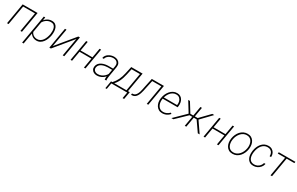

<svg xmlns="http://www.w3.org/2000/svg" viewBox="258 -2271 6506 4207"><g transform="rotate(30 3510.5 -167.5)"><path d="M470.2 -528.3 464.4 -492.2H140.1L145.5 -528.3ZM158.7 -528.3 67.9 0H29.3L120.1 -528.3ZM498 -528.3 406.7 0H368.2L459 -528.3Z M675.8 -425.8 566.9 203.1H528.3L654.8 -528.3H691.4ZM1011.2 -270 1009.8 -259.8Q1002 -213.4 984.4 -165.8Q966.8 -118.2 938 -78.4Q909.2 -38.6 868.2 -14.2Q827.1 10.3 772.5 9.8Q736.3 9.8 703.6 -3.2Q670.9 -16.1 646.2 -39.6Q621.6 -63 608.2 -95Q594.7 -127 596.7 -165L627.4 -348.6Q637.7 -387.7 659.7 -421.9Q681.6 -456.1 712.4 -482.7Q743.2 -509.3 780.8 -523.9Q818.4 -538.6 859.4 -538.1Q914.6 -537.6 947.8 -512.7Q981 -487.8 996.8 -447.5Q1012.7 -407.2 1015.1 -360.4Q1017.6 -313.5 1011.2 -270ZM970.7 -259.8 972.7 -270Q978 -305.2 977.5 -345.5Q977.1 -385.7 965.8 -421.1Q954.6 -456.5 928 -479.2Q901.4 -502 854 -502Q818.8 -502.4 786.4 -490Q753.9 -477.5 726.6 -455.6Q699.2 -433.6 679.2 -404.5Q659.2 -375.5 649.9 -341.3L619.1 -167.5Q616.7 -125 637.9 -93Q659.2 -61 694.1 -43.5Q729 -25.9 768.6 -25.9Q815.4 -25.4 850.3 -46.9Q885.3 -68.4 909.4 -103Q933.6 -137.7 948.5 -179Q963.4 -220.2 970.7 -259.8Z M1147.5 -66.9 1528.3 -527.8 1568.4 -528.3 1477.1 0H1438.5L1518.1 -459L1139.2 0H1100.1L1190.4 -528.3H1229Z M2035.6 -287.6 2029.8 -252H1705.6L1711.4 -287.6ZM1765.6 -528.3 1674.8 0H1636.2L1727.1 -528.3ZM2104.5 -528.3 2013.7 0H1975.1L2065.9 -528.3Z M2505.9 -97.2 2552.2 -370.1Q2559.1 -412.6 2545.4 -442.1Q2531.7 -471.7 2502.2 -487.1Q2472.7 -502.4 2431.2 -502.9Q2393.1 -502.9 2356.4 -489Q2319.8 -475.1 2292.5 -448.5Q2265.1 -421.9 2255.9 -383.3L2217.8 -383.8Q2224.1 -420.9 2245.1 -449.7Q2266.1 -478.5 2296.4 -498Q2326.7 -517.6 2361.8 -527.8Q2397 -538.1 2432.6 -538.1Q2483.9 -538.1 2522.2 -517.8Q2560.5 -497.6 2579.3 -460Q2598.1 -422.4 2590.3 -369.1L2545.9 -108.4Q2541.5 -83 2539.6 -56.9Q2537.6 -30.8 2542.5 -5.4L2542 0H2500.5Q2498 -24.4 2500 -48.8Q2502 -73.2 2505.9 -97.2ZM2552.7 -299.8 2548.8 -266.1H2426.3Q2393.6 -265.6 2357.2 -259.5Q2320.8 -253.4 2287.4 -239Q2253.9 -224.6 2230.2 -199.5Q2206.5 -174.3 2199.2 -136.2Q2193.8 -103 2207 -78.4Q2220.2 -53.7 2246.1 -40.3Q2272 -26.9 2303.2 -26.4Q2352.1 -25.9 2394.3 -43.7Q2436.5 -61.5 2470 -93.3Q2503.4 -125 2525.4 -167.5L2538.1 -138.7Q2522.5 -104.5 2497.6 -76.9Q2472.7 -49.3 2441.2 -30Q2409.7 -10.7 2374 -0.2Q2338.4 10.3 2300.3 9.8Q2257.8 9.3 2224.1 -8.3Q2190.4 -25.9 2172.6 -58.6Q2154.8 -91.3 2160.6 -135.7Q2167.5 -182.1 2193.6 -213.4Q2219.7 -244.6 2257.8 -263.7Q2295.9 -282.7 2339.1 -291.3Q2382.3 -299.8 2421.9 -299.8Z M2867.2 -528.3H2905.3L2864.7 -342.3Q2854 -293.5 2839.1 -245.8Q2824.2 -198.2 2802.7 -154.1Q2781.2 -109.9 2751.7 -70.8Q2722.2 -31.7 2683.1 0H2656.7L2662.6 -35.6H2674.3Q2704.6 -68.8 2728.5 -104.2Q2752.4 -139.6 2770.8 -177.7Q2789.1 -215.8 2802.5 -256.6Q2815.9 -297.4 2825.7 -341.8ZM2883.3 -528.3H3154.3L3063 0H3024.4L3109.4 -490.7H2877.9ZM2640.1 -35.6H3114.3L3081.5 155.3H3043L3069.8 0H2668.9L2641.6 155.3H2606.9Z M3666.5 -528.3 3661.1 -492.2H3394L3399.4 -528.3ZM3694.3 -528.3 3603 0H3564.9L3655.3 -528.3ZM3387.7 -528.3H3426.3L3374.5 -285.2Q3368.2 -253.4 3359.9 -215.3Q3351.6 -177.2 3338.9 -139.6Q3326.2 -102.1 3306.4 -70.6Q3286.6 -39.1 3257.3 -19.8Q3228 -0.5 3186 0H3167L3171.9 -36.1L3188 -36.6Q3221.2 -37.1 3244.6 -55.9Q3268.1 -74.7 3283.9 -104Q3299.8 -133.3 3309.8 -167.5Q3319.8 -201.7 3326.2 -234.1Q3332.5 -266.6 3337.4 -290.5Z M3957.5 9.8Q3904.3 9.8 3865.7 -12.9Q3827.1 -35.6 3803.5 -73.5Q3779.8 -111.3 3771.2 -157.5Q3762.7 -203.6 3768.6 -251L3772 -272.5Q3778.8 -320.8 3799.6 -367.9Q3820.3 -415 3853.3 -453.6Q3886.2 -492.2 3929.9 -515.4Q3973.6 -538.6 4027.3 -538.1Q4076.2 -538.1 4109.9 -518.1Q4143.6 -498 4163.8 -464.8Q4184.1 -431.6 4190.9 -390.4Q4197.8 -349.1 4192.4 -306.2L4188 -273.4H3795.4L3800.8 -309.1H4152.8L4154.3 -315.4Q4162.1 -359.9 4150.6 -402.8Q4139.2 -445.8 4108.2 -473.9Q4077.1 -502 4026.4 -502.4Q3980.5 -502.9 3943.4 -482.7Q3906.2 -462.4 3878.9 -428.5Q3851.6 -394.5 3834.2 -353.8Q3816.9 -313 3810.1 -272.5L3807.1 -251.5Q3801.3 -212.4 3807.4 -172.6Q3813.5 -132.8 3831.8 -99.6Q3850.1 -66.4 3881.8 -46.1Q3913.6 -25.9 3959 -25.4Q4007.3 -24.9 4046.6 -44.4Q4085.9 -64 4119.6 -97.2L4143.6 -78.1Q4120.1 -49.8 4091.1 -30Q4062 -10.3 4028.3 -0.2Q3994.6 9.8 3957.5 9.8Z M4479 -252.4 4308.1 -528.8H4352.1L4501 -289.1H4593.3L4586.4 -252.4ZM4502.9 -254.4 4239.3 0H4188L4483.4 -289.1ZM4655.8 -528.3 4564.9 0H4526.4L4617.2 -528.3ZM4968.3 -527.3 4704.1 -252.4H4594.2L4598.1 -289.1H4687L4918.5 -527.8ZM4856 0 4676.8 -257.8 4704.6 -289.1 4902.8 0Z M5400.9 -287.6 5395 -252H5070.8L5076.7 -287.6ZM5130.9 -528.3 5040 0H5001.5L5092.3 -528.3ZM5469.7 -528.3 5378.9 0H5340.3L5431.2 -528.3Z M5544.9 -254.4 5547.4 -272.9Q5555.2 -323.7 5576.7 -371.3Q5598.1 -418.9 5631.8 -456.8Q5665.5 -494.6 5710.9 -516.6Q5756.3 -538.6 5812 -538.1Q5867.2 -538.1 5906 -515.1Q5944.8 -492.2 5967.8 -454.3Q5990.7 -416.5 5998.8 -369.4Q6006.8 -322.3 6000.5 -273.4L5998 -254.9Q5990.2 -204.1 5968.8 -156.7Q5947.3 -109.4 5913.6 -71.5Q5879.9 -33.7 5834.7 -11.7Q5789.6 10.3 5733.9 9.8Q5678.7 9.8 5639.9 -12.9Q5601.1 -35.6 5578.1 -73.7Q5555.2 -111.8 5546.9 -158.7Q5538.6 -205.6 5544.9 -254.4ZM5586.4 -272.9 5583.5 -253.9Q5577.6 -214.4 5583 -174.1Q5588.4 -133.8 5606.2 -100.3Q5624 -66.9 5655.8 -46.4Q5687.5 -25.9 5733.9 -25.9Q5781.2 -25.4 5819.6 -45.2Q5857.9 -64.9 5886.7 -97.9Q5915.5 -130.9 5933.6 -171.9Q5951.7 -212.9 5959 -254.9L5961.9 -273.4Q5967.8 -313 5962.2 -353.3Q5956.5 -393.6 5939 -427.2Q5921.4 -460.9 5889.6 -481.7Q5857.9 -502.4 5811.5 -502.4Q5764.6 -502.9 5726.3 -483.2Q5688 -463.4 5659.2 -430.2Q5630.4 -397 5611.8 -356Q5593.3 -314.9 5586.4 -272.9Z M6260.7 -25.9Q6304.2 -25.9 6340.3 -42.5Q6376.5 -59.1 6402.1 -89.6Q6427.7 -120.1 6439 -161.1H6476.6Q6465.8 -109.9 6434.3 -71.3Q6402.8 -32.7 6357.9 -11.5Q6313 9.8 6260.7 9.8Q6205.1 9.8 6168.2 -13.4Q6131.3 -36.6 6111.1 -75Q6090.8 -113.3 6085 -159.9Q6079.1 -206.5 6085.4 -253.4L6087.9 -274.4Q6095.7 -323.7 6115 -370.8Q6134.3 -418 6165.5 -455.8Q6196.8 -493.7 6240.2 -516.1Q6283.7 -538.6 6338.9 -538.1Q6393.1 -538.1 6432.1 -513.7Q6471.2 -489.3 6490.7 -447.5Q6510.3 -405.8 6507.3 -352.5H6469.7Q6473.1 -395 6458.3 -428.7Q6443.4 -462.4 6412.8 -482.4Q6382.3 -502.4 6338.4 -502.4Q6290.5 -502.9 6253.9 -483.2Q6217.3 -463.4 6191.4 -430.4Q6165.5 -397.5 6149.4 -356.7Q6133.3 -315.9 6127 -274.4L6123.5 -253.9Q6117.7 -214.8 6120.8 -174.8Q6124 -134.8 6138.7 -101.1Q6153.3 -67.4 6183.3 -46.9Q6213.4 -26.4 6260.7 -25.9Z M6825.2 -528.3 6734.4 0H6695.8L6786.6 -528.3ZM7020.5 -528.3 7015.1 -492.7H6594.7L6600.1 -528.3Z"/></g></svg>

Font: Roboto ExtraLight
Style: Italic
Weight: 250
Designer: Christian Robertson
Foundry: Google
Version: Version 3.009; 2024